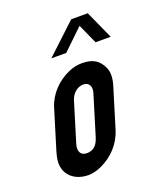

<svg xmlns="http://www.w3.org/2000/svg" viewBox="-129 -776 755 872"><g transform="rotate(-20 248.5 -340.0)"><path d="M106.8 -336 48.7 -146C44.4 -132 41.5 -119.2 39.9 -107.5C30.5 -37.6 82.1 6 149.2 6C169.9 6 191.9 0.5 215.3 -10.5C269.1 -35.9 314.8 -81.1 334.7 -146L392.8 -336C403.6 -371.3 404 -400 394.1 -422C375.9 -462.2 348.1 -482 293.4 -482C271.4 -482 249.4 -477.2 227.5 -467.5C172.4 -443.3 125 -395.5 106.8 -336ZM267 -389C294.3 -389 305.9 -365.9 296.8 -336L239.3 -148C230 -117.7 216.3 -90 175.6 -90C146 -90 134.9 -114.1 144.7 -146L202.8 -336C210.9 -362.6 234.2 -389 267 -389ZM342.2 -645 385.2 -550H458.2L396.8 -686H316.8L171.2 -550H243.2Z"/></g></svg>

Font: Din Kursivschrift
Style: Eng
Weight: 400
Version: Version 1.089